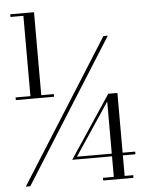

<svg xmlns="http://www.w3.org/2000/svg" viewBox="-60 -854 760 1005"><g transform="rotate(-5 320.0 -351.5)"><path d="M34.5 100 508 -650H531L58 100ZM22 -356V-370H223V-356ZM441 103V89H498V-307L315 -33H621V-19H289L507 -347H555V89H600V103ZM100 -360V-792H32V-806H157V-360Z"/></g></svg>

Font: BodoniModa 10 Custom
Style: Regular
Weight: 400
Designer: Owen Earl
Foundry: indestructible type
Version: Version 2.005